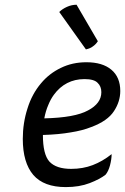

<svg xmlns="http://www.w3.org/2000/svg" viewBox="-20 -762 522 802"><path d="M482.4 -381.8Q482.4 -439.5 445.3 -470.7Q408.2 -502 340.8 -502Q282.2 -502 234.4 -478.5Q185.5 -455.1 151.4 -414.1Q113.3 -369.1 94.7 -308.6Q75.2 -248 75.2 -181.6Q75.2 -83 119.1 -31.2Q163.1 19.5 254.9 19.5Q311.5 19.5 354.5 2.9Q397.5 -13.7 420.9 -32.2Q432.6 -45.9 439.5 -71.3Q446.3 -97.7 446.3 -118.2Q408.2 -87.9 367.2 -72.3Q326.2 -56.6 277.3 -56.6Q214.8 -56.6 186.5 -86.9Q159.2 -117.2 159.2 -198.2Q225.6 -200.2 275.4 -209Q325.2 -216.8 361.3 -231.4Q429.7 -256.8 456.1 -297.9Q482.4 -337.9 482.4 -381.8ZM165 -267.6Q170.9 -298.8 181.6 -323.2Q191.4 -347.7 205.1 -366.2Q228.5 -398.4 260.7 -415Q293 -431.6 333 -431.6Q373 -431.6 387.7 -416Q403.3 -401.4 403.3 -377Q403.3 -330.1 347.7 -300.8Q293 -270.5 165 -267.6ZM299.8 -742.2Q279.3 -742.2 259.8 -733.4Q240.2 -724.6 227.5 -711.9Q264.6 -660.2 338.9 -555.7Q357.4 -559.6 368.2 -568.4Q379.9 -576.2 388.7 -589.8Q359.4 -640.6 299.8 -742.2Z"/></svg>

Font: cl
Style: Italic
Weight: 400
Designer: Mitja Miklavcic
Version: Version 7.504; 2011; Build 1022